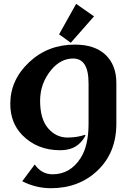

<svg xmlns="http://www.w3.org/2000/svg" viewBox="-20 -782 716 1012"><path d="M381.3 -761.7 475.6 -695.8 353 -556.6 291.5 -601.1ZM296.4 9.8Q176.3 9.8 98.1 -69.3Q34.2 -134.3 34.2 -234.4Q34.2 -360.4 133.1 -453.6Q231.9 -546.9 374.5 -546.9Q479.5 -546.9 536.1 -493.2Q593.3 -439.5 593.3 -344.2V-130.4Q593.3 22.9 493.7 117.2Q396 210 248 210Q169.4 210 97.2 173.3L163.1 85Q199.2 136.7 256.8 136.7Q350.1 136.7 404.8 51.3Q446.8 -13.7 446.8 -130.4V-341.8Q446.8 -409.2 426.3 -441.4Q405.8 -473.6 365.7 -473.6Q301.3 -473.6 252 -416Q191.4 -344.2 191.4 -251Q191.4 -157.2 231.4 -108.4Q273.9 -57.1 335.9 -57.1Q385.7 -57.1 427.2 -71.3L430.7 -67.9Q418 -42.5 396 -22.9Q359.4 9.8 296.4 9.8Z"/></svg>

Font: Klaudia
Style: Bold
Weight: 700
Designer: Wojciech Kalinowski "wmk69" (wmk69@o2.pl)
Foundry: Wojciech Kalinowski "wmk69" (wmk69@o2.pl)
Version: Version 3.1.0; 2021-05-10